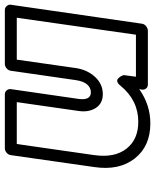

<svg xmlns="http://www.w3.org/2000/svg" viewBox="57 -669 647 801"><g transform="rotate(-90 380.5 -268.5)"><path d="M84 -198.2 133.8 -546.9Q135.3 -557.6 144 -564.7Q152.8 -571.8 162.1 -571.8H387.2Q397.9 -571.8 404.3 -563.7Q410.6 -555.7 409.2 -546.9L368.2 -263.2Q361.8 -212.9 396 -212.9Q414.6 -212.9 428.2 -228Q441.9 -243.2 446.8 -275.9L485.8 -546.9Q487.3 -557.6 496.1 -564.7Q504.9 -571.8 514.2 -571.8H738.8Q749.5 -571.8 756.1 -563.7Q762.7 -555.7 761.2 -546.9L682.1 0Q680.7 10.7 671.4 17.8Q662.1 24.9 652.8 24.9H428.2Q417.5 24.9 411.6 17.1Q405.8 9.3 407.2 0L409.2 -11.2Q343.8 35.2 266.1 35.2Q170.9 35.2 119.9 -29.8Q68.8 -94.7 84 -198.2ZM133.8 -198.2Q122.1 -113.8 160.6 -64.5Q199.2 -15.1 272.9 -15.1Q362.8 -15.1 423.8 -89.8Q432.1 -100.1 439.5 -102.3Q446.8 -104.5 451.7 -100.6Q456.5 -96.7 460.4 -91.3Q464.4 -85.9 465.8 -81.1L467.8 -76.2L460.9 -24.9H636.2L707 -522H532.2L497.1 -275.9Q490.2 -228.5 460.4 -195.8Q430.7 -163.1 388.2 -163.1Q349.6 -163.1 330.8 -192.1Q312 -221.2 317.9 -263.2L355 -522H180.2Z"/></g></svg>

Font: Trueno Black Outline
Style: Italic
Weight: 900
Width: 6
Designer: Julieta Ulanovsky
Foundry: Julieta Ulanovsky
Version: Version 3.001b | FøM Fix